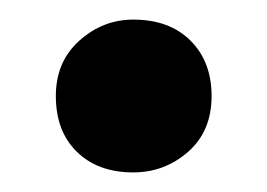

<svg xmlns="http://www.w3.org/2000/svg" viewBox="-20 -166 273 196"><path d="M37 -68Q37 -103 61 -124.5Q85 -146 116 -146Q153 -146 174.5 -124.5Q196 -103 196 -68Q196 -32 172 -11Q148 10 116 10Q80 10 58.5 -11Q37 -32 37 -68Z"/></svg>

Font: Bitter
Style: Bold
Weight: 700
Designer: Sol Matas, and Bitter project Authors
Foundry: Sol Matas
Version: Version 2.001